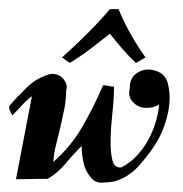

<svg xmlns="http://www.w3.org/2000/svg" viewBox="-21 -393 401 421"><path d="M264 -209Q267 -224 278 -232Q289 -240 302.5 -240.5Q316 -241 328.5 -234.5Q341 -228 346 -214Q355 -182 347.5 -146.5Q340 -111 323 -82Q307 -56 284 -30Q261 -4 229 5Q218 7 202.5 7.5Q187 8 178 -4Q166 -18 162 -37Q158 -56 158 -73Q138 -53 122.5 -34Q107 -15 84 -1L14 0L49 -182Q38 -174 28 -163Q18 -152 6 -140Q3 -146 1 -149.5Q-1 -153 -1 -160Q16 -180 37 -200.5Q58 -221 84 -229Q91 -232 99.5 -230.5Q108 -229 114 -224Q120 -219 123.5 -211Q127 -203 124 -194Q124 -174 120 -154Q116 -134 111.5 -114.5Q107 -95 102 -76Q97 -57 96 -38Q134 -71 159.5 -115Q185 -159 205 -206Q212 -206 217.5 -204.5Q223 -203 229 -203Q229 -177 225.5 -145.5Q222 -114 221.5 -86.5Q221 -59 225.5 -41.5Q230 -24 245 -26Q263 -35 277.5 -50Q292 -65 302.5 -83.5Q313 -102 319.5 -122.5Q326 -143 328 -164Q322 -160 314 -158Q306 -156 297 -156.5Q288 -157 280 -161.5Q272 -166 266 -175Q261 -184 262.5 -192.5Q264 -201 264 -209ZM277 -255Q260 -271 245.5 -288Q231 -305 220 -319Q201 -304 179.5 -287.5Q158 -271 132 -255L115 -267Q145 -294 171.5 -320.5Q198 -347 220 -373H239Q260 -321 298 -267Z"/></svg>

Font: Lucien Schoenschriftv CAT
Style: Regular
Weight: 400
Designer: Lucian Bernhard 1928
Foundry: CAT-Fonts Peter Wiegel
Version: Version 1.000